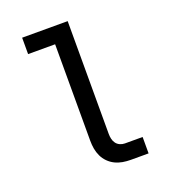

<svg xmlns="http://www.w3.org/2000/svg" viewBox="-136 -837 821 935"><g transform="rotate(-20 275.0 -370.0)"><path d="M473 0H381Q360 0 339.5 -3.5Q319 -7 300.5 -16Q282 -25 267 -40Q252 -55 243 -74Q234 -93 230.5 -113.5Q227 -134 227 -155V-655H87V-740H323V-155Q323 -142 326 -129Q329 -116 336.5 -106Q344 -96 356 -90.5Q368 -85 381 -85H473Z"/></g></svg>

Font: Lode Dark
Style: Bold
Weight: 700
Monospace: yes
Designer: Belleve Invis
Foundry: Belleve Invis
Version: Version 29.2.0; ttfautohint (v1.8.3)